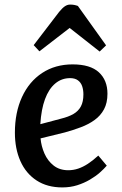

<svg xmlns="http://www.w3.org/2000/svg" viewBox="-20 -804 532 838"><path d="M297 -523Q374 -523 411.5 -488.5Q449 -454 449 -395Q449 -355 434 -327Q419 -299 392.5 -280Q366 -261 332.5 -248.5Q299 -236 263 -226L157 -200Q160 -166 174 -134Q188 -102 214 -81.5Q240 -61 278 -61Q300 -61 321 -68Q342 -75 363.5 -89Q385 -103 409 -125L446 -81Q434 -67 416 -51Q398 -35 372.5 -20Q347 -5 317 4.5Q287 14 252 14Q186 14 139.5 -16.5Q93 -47 69 -101Q45 -155 45 -225Q45 -313 76 -380.5Q107 -448 164 -485.5Q221 -523 297 -523ZM344 -392Q344 -412 338.5 -428Q333 -444 320 -453.5Q307 -463 286 -463Q249 -463 221 -439.5Q193 -416 176.5 -371.5Q160 -327 156 -262L246 -286Q279 -294 300.5 -306.5Q322 -319 333 -339.5Q344 -360 344 -392ZM443 -606 415 -579 284 -682 152 -580 127 -607 238 -752Q252 -769 263 -776.5Q274 -784 286 -784Q296 -784 304 -782.5Q312 -781 320 -778Z"/></svg>

Font: Literata Medium
Style: Italic
Weight: 500
Italic angle: -2°
Designer: Latin by Veronika Burian and Jose Scaglione. Greek by Irene Vlachou. Cyrillic by Vera Evstafieva
Foundry: TypeTogether
Version: Version 3.103;gftools[0.9.29]